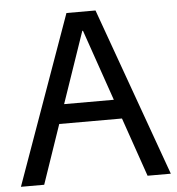

<svg xmlns="http://www.w3.org/2000/svg" viewBox="-52 -774 759 823"><g transform="rotate(-5 327.5 -362.5)"><path d="M549.8 0 461.9 -253.9H191.9L105 0H4.9L264.2 -725.1H389.2L649.9 0ZM220.2 -336.9H434.1L328.1 -643.1H325.2Z"/></g></svg>

Font: Stilu
Style: Regular
Weight: 400
Designer: Genilson Lima Santos
Foundry: Genilson Lima Santos
Version: Version 1.200;PS 001.200;hotconv 1.0.88;makeotf.lib2.5.64775